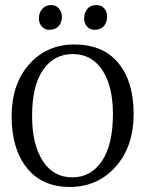

<svg xmlns="http://www.w3.org/2000/svg" viewBox="-20 -732 574 760"><path d="M175 -614Q157 -614 145.5 -627Q134 -640 134 -659Q134 -681 147 -696.5Q160 -712 183 -712Q202 -712 213.5 -698Q225 -684 225 -666Q225 -643 212 -628.5Q199 -614 175 -614ZM354 -614Q336 -614 324.5 -627Q313 -640 313 -659Q313 -681 325.5 -696.5Q338 -712 361 -712Q382 -712 393 -698.5Q404 -685 404 -666Q404 -643 391 -628.5Q378 -614 354 -614ZM262 8Q149 10 87.5 -66Q26 -142 26 -271Q26 -400 96 -478Q166 -556 274 -556Q388 -556 448.5 -482.5Q509 -409 509 -281Q509 -153 439 -73.5Q369 6 262 8ZM268 -518Q194 -518 150.5 -455.5Q107 -393 107 -272Q107 -161 149 -95.5Q191 -30 266 -30Q340 -30 383.5 -94.5Q427 -159 427 -281Q427 -391 385 -454.5Q343 -518 268 -518Z"/></svg>

Font: Aikya
Style: Regular
Weight: 400
Designer: Neelakash Kshetrimayum (Latin subset based on Merriweather by Eben Sorkin)
Foundry: Brand New Type
Version: Version 1.00 b005